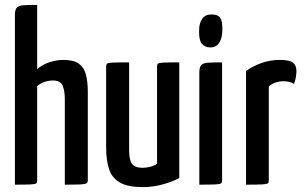

<svg xmlns="http://www.w3.org/2000/svg" viewBox="-20 -755 1244 785"><path d="M41 0V-694Q41 -715 48.5 -723.5Q56 -732 75.5 -733.5Q95 -735 132 -735V-472Q153 -491 182 -500.5Q211 -510 239 -510Q281 -510 302 -495Q323 -480 331 -451Q339 -422 339 -379V-18Q339 -9 334 -5.5Q329 -2 309.5 -1Q290 0 245 0V-352Q245 -382 236.5 -404Q228 -426 195 -426Q181 -426 164.5 -421Q148 -416 132 -403V-18Q132 -9 128.5 -5.5Q125 -2 105.5 -1Q86 0 41 0Z M563 10Q504 10 471.5 -8Q439 -26 426.5 -62Q414 -98 414 -151V-482Q414 -491 417.5 -494.5Q421 -498 441 -499Q461 -500 508 -500V-144Q508 -117 512.5 -100.5Q517 -84 529 -76.5Q541 -69 564 -69Q576 -69 592 -72.5Q608 -76 622 -85V-482Q622 -491 625.5 -494.5Q629 -498 648 -499Q667 -500 713 -500V-27Q685 -12 645 -1Q605 10 563 10Z M795 0V-459Q795 -480 802.5 -488.5Q810 -497 830 -498.5Q850 -500 888 -500V-18Q888 -9 884 -5.5Q880 -2 860.5 -1Q841 0 795 0ZM839 -561Q817 -562 805 -576.5Q793 -591 794 -630Q794 -660 806.5 -678Q819 -696 845 -696Q871 -696 880.5 -682Q890 -668 889 -633Q889 -600 876.5 -580.5Q864 -561 839 -561Z M986 0V-465Q1014 -485 1049.5 -497.5Q1085 -510 1123 -510Q1163 -510 1177.5 -499Q1192 -488 1192 -465Q1192 -457 1190 -442Q1188 -427 1182 -412Q1172 -418 1161 -420.5Q1150 -423 1138 -423Q1124 -423 1108 -418Q1092 -413 1079 -402V-18Q1079 -9 1075 -5.5Q1071 -2 1051.5 -1Q1032 0 986 0Z"/></svg>

Font: Yanone Kaffeesatz Medium
Style: Regular
Weight: 500
Designer: Yanone (Cyrillic: Daniel Pouzeot, Huerta Tipografica, and Cyreal)
Foundry: Yanone
Version: Version 2.003